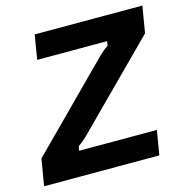

<svg xmlns="http://www.w3.org/2000/svg" viewBox="-111 -743 814 837"><g transform="rotate(-15 296.0 -325.0)"><path d="M-13.3 0 6.7 -120 316.7 -431.7Q350.8 -465.8 370.8 -485.8Q390.8 -505.8 412.5 -520L415.8 -540H100L118.3 -650H604.2L584.2 -530L273.3 -218.3Q240 -184.2 219.6 -164.2Q199.2 -144.2 177.5 -130L174.2 -110H525L506.7 0Z"/></g></svg>

Font: Familjen Grotesk
Style: Bold Italic
Weight: 700
Italic angle: -9.46201°
Designer: Anders Wikstroem, Jonas Baeckman, Matilda Gysing, Kristian Moeller
Foundry: Familjen STHLM AB
Version: Version 2.002; ttfautohint (v1.8.4.7-5d5b)